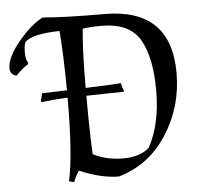

<svg xmlns="http://www.w3.org/2000/svg" viewBox="-150 -711 820 784"><g transform="rotate(-5 260.0 -318.5)"><path d="M-25 -566Q-32 -552 -32 -522Q-32 -492 -22 -481L-23 -474Q-48 -459 -73 -432Q-85 -433 -92.5 -442Q-100 -451 -100 -463Q-100 -509 -47.5 -572Q5 -635 53 -659Q138 -651 305 -651Q578 -651 578 -386Q578 -247 505 -134Q432 -21 307 15Q235 15 146 -23Q129 3 123 22L102 17Q126 -91 126 -324Q65 -321 19 -315L16 -319Q22 -339 23 -351L126 -354Q125 -495 117 -598Q6 -596 -25 -566ZM208 -85Q262 -57 331 -57Q400 -57 438 -91Q489 -184 489 -321Q489 -458 446.5 -531Q404 -604 289 -604Q243 -604 212 -599Q203 -512 203 -357Q315 -361 348 -364Q352 -344 357 -333V-328L203 -325Q203 -173 208 -85Z"/></g></svg>

Font: Almendra SC
Style: Regular
Weight: 400
Designer: Ana Sanfelippo
Foundry: Ana Sanfelippo
Version: Version 1.002